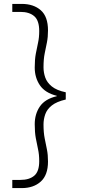

<svg xmlns="http://www.w3.org/2000/svg" viewBox="-20 -831 438 984"><path d="M91 133H43V91H85Q130 91 155.5 69.5Q181 48 181 -5Q181 -39 175 -66Q169 -93 163.5 -123Q158 -153 158 -194Q158 -247 184.5 -285.5Q211 -324 271 -338V-340Q211 -355 184.5 -394Q158 -433 158 -485Q158 -526 163.5 -555.5Q169 -585 175 -612Q181 -639 181 -672Q181 -726 155.5 -748Q130 -770 85 -770H43V-811H91Q152 -811 189 -778.5Q226 -746 226 -675Q226 -641 220.5 -613.5Q215 -586 209 -557Q203 -528 203 -486Q203 -459 212 -433.5Q221 -408 245.5 -388Q270 -368 317 -358V-321Q270 -310 245.5 -290.5Q221 -271 212 -245.5Q203 -220 203 -193Q203 -152 209 -122Q215 -92 220.5 -65Q226 -38 226 -3Q226 66 189 99.5Q152 133 91 133Z"/></svg>

Font: DM Sans 16pt ExtraLight
Style: Regular
Weight: 250
Version: Version 4.004;gftools[0.9.30]